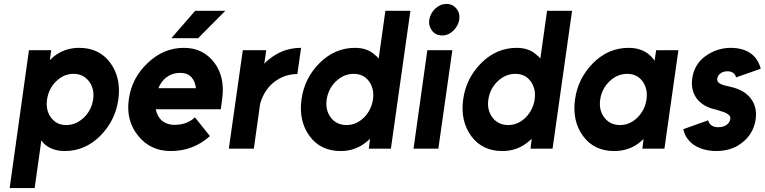

<svg xmlns="http://www.w3.org/2000/svg" viewBox="-20 -755 3883 975"><path d="M240 -500 233 -450Q238 -454 242.5 -458.5Q247 -463 252 -467Q307 -512 382 -512Q484 -512 540 -436Q596 -360 581 -250Q566 -142 488 -64Q411 12 309 12Q239 12 198 -31Q197 -34 194.5 -36.5Q192 -39 190 -42L156 200H29L127 -500ZM316 -120Q366 -120 406 -158Q445 -196 453 -250Q461 -303 432 -342Q403 -380 353 -380Q304 -380 265 -342Q227 -305 219 -250Q211 -196 239 -158Q267 -120 316 -120Z M850 -561H986L1124 -700H971ZM1101 -200 1108 -250Q1124 -362 1069 -436Q1012 -512 914 -512Q811 -512 731 -436Q649 -360 634 -250Q619 -142 682 -65Q744 12 847 12Q962 12 1046 -64L970 -159Q929 -121 866 -121Q826 -121 798 -146Q788 -157 781 -170.5Q774 -184 771 -200ZM894 -385Q932 -385 952 -363Q971 -342 975 -307H784Q798 -340 823 -361Q855 -385 894 -385Z M1213 -500 1142 0H1269L1301 -228Q1322 -300 1373 -339Q1425 -379 1490 -379L1509 -512Q1446 -512 1394 -485Q1365 -470 1338 -447Q1334 -444 1330 -440Q1326 -436 1322 -431L1332 -500Z M1776 -380Q1726 -380 1686 -342Q1647 -304 1639 -250Q1631 -196 1660 -158Q1689 -120 1740 -120Q1789 -120 1828 -158Q1847 -177 1858.5 -200Q1870 -223 1874 -250Q1878 -278 1872.5 -301Q1867 -324 1854 -342Q1826 -380 1776 -380ZM1783 -512Q1847 -512 1885 -475Q1890 -472 1894 -467.5Q1898 -463 1903 -458L1937 -700H2064L1965 0H1853L1859 -50Q1855 -46 1849 -41Q1843 -36 1838 -32Q1783 12 1710 12Q1608 12 1552 -64Q1496 -141 1511 -250Q1526 -359 1604 -436Q1681 -512 1783 -512Z M2080 0H2206L2277 -500H2150ZM2312 -655Q2317 -687 2298 -711Q2279 -735 2247 -735Q2216 -735 2190 -711Q2165 -687 2160 -655Q2155 -624 2174 -599Q2193 -575 2225 -575Q2257 -575 2282 -599Q2307 -624 2312 -655Z M2597 -380Q2547 -380 2507 -342Q2468 -304 2460 -250Q2452 -196 2481 -158Q2510 -120 2561 -120Q2610 -120 2649 -158Q2668 -177 2679.5 -200Q2691 -223 2695 -250Q2699 -278 2693.5 -301Q2688 -324 2675 -342Q2647 -380 2597 -380ZM2604 -512Q2668 -512 2706 -475Q2711 -472 2715 -467.5Q2719 -463 2724 -458L2758 -700H2885L2786 0H2674L2680 -50Q2676 -46 2670 -41Q2664 -36 2659 -32Q2604 12 2531 12Q2429 12 2373 -64Q2317 -141 2332 -250Q2347 -359 2425 -436Q2502 -512 2604 -512Z M3312 -500 3304 -446Q3302 -450 3299.5 -453.5Q3297 -457 3294 -460Q3251 -512 3172 -512Q3070 -512 2993 -436Q2915 -358 2900 -250Q2885 -140 2941 -64Q2997 12 3099 12Q3178 12 3235 -37Q3238 -40 3241.5 -43.5Q3245 -47 3248 -50L3242 0H3354L3425 -500ZM3165 -380Q3215 -380 3243 -342Q3256 -324 3261.5 -301Q3267 -278 3263 -250Q3259 -223 3247.5 -200Q3236 -177 3217 -158Q3178 -120 3129 -120Q3078 -120 3049 -158Q3020 -196 3028 -250Q3036 -304 3075 -342Q3115 -380 3165 -380Z M3843 -406Q3830 -457 3792 -484Q3753 -512 3689 -512Q3618 -511 3561 -469Q3505 -428 3495 -355Q3488 -297 3517 -256Q3532 -236 3555 -221.5Q3578 -207 3609 -200Q3617 -198 3624.5 -196Q3632 -194 3639 -191Q3691 -177 3689 -153Q3687 -134 3670 -121Q3653 -109 3627 -109Q3586 -109 3576 -144L3450 -99Q3461 -47 3507 -17Q3552 11 3615 12Q3691 12 3741 -25Q3805 -70 3817 -147Q3828 -220 3782 -267Q3750 -300 3694 -313Q3688 -315 3680 -316.5Q3672 -318 3661 -321Q3620 -331 3622 -354Q3624 -371 3638 -382Q3653 -393 3674 -393Q3691 -393 3703 -385Q3714 -377 3718 -362Z"/></svg>

Font: Unageo
Style: Bold-Italic
Weight: 700
Designer: Richard Sepsi
Foundry: Richard Sepsi
Version: Version 2.000